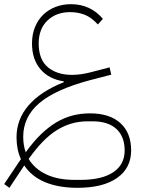

<svg xmlns="http://www.w3.org/2000/svg" viewBox="-29 -594 677 918"><path d="M-9 286 60 183 71 167Q50 121 50 62Q50 -23 107 -89.5Q164 -156 276 -201V-205Q204 -216 164 -263.5Q124 -311 124 -386Q124 -430 138.5 -465Q153 -500 178 -524Q203 -548 237 -561Q271 -574 310 -574Q358 -574 396 -556Q434 -538 463 -504L439 -477Q408 -511 376 -523.5Q344 -536 306 -536Q240 -536 198 -496Q156 -456 156 -386Q156 -309 200 -272.5Q244 -236 315 -236Q356 -236 403 -248L495 -272L503 -237L399 -210Q235 -166 158.5 -100.5Q82 -35 82 60Q82 101 94 134Q130 84 166 49Q202 14 239.5 -8.5Q277 -31 317 -41.5Q357 -52 402 -52Q495 -52 546.5 -5.5Q598 41 598 125Q598 210 530.5 257Q463 304 342 304Q251 304 186.5 277Q122 250 87 197L85 200L16 304ZM391 -14Q350 -14 313.5 -3.5Q277 7 242.5 28.5Q208 50 175 84Q142 118 108 166Q137 214 192.5 240Q248 266 327 266H357Q458 266 512.5 229.5Q567 193 567 125Q567 59 527.5 22.5Q488 -14 413 -14Z"/></svg>

Font: IBM Plex Sans Arabic ExtLt
Style: Regular
Weight: 200
Designer: Mike Abbink, Paul van der Laan, Pieter van Rosmalen, Wael Morcos, Khajak Apelian
Foundry: Bold Monday
Version: Version 1.2